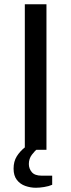

<svg xmlns="http://www.w3.org/2000/svg" viewBox="-20 -706 336 905"><path d="M97 0V-686H199V0ZM149 179Q124 179 99.5 170.5Q75 162 59.5 142Q44 122 44 89Q44 55 59 31Q74 7 98 -12H159V-7Q145 4 130.5 23Q116 42 116 67Q116 89 130 105.5Q144 122 176 122H226V165Q210 172 188 175.5Q166 179 149 179Z"/></svg>

Font: Archivo SemiExpanded
Style: Regular
Weight: 400
Width: 6
Designer: Hector Gatti
Foundry: Omnibus-Type
Version: Version 2.001